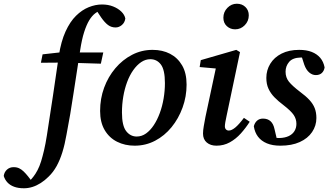

<svg xmlns="http://www.w3.org/2000/svg" viewBox="-185 -766 1762 1028"><path d="M-57 242Q-87 242 -109 234Q-131 226 -145 211Q-159 196 -165 176Q-162 155 -147.5 142Q-133 129 -112 129Q-95 129 -82.5 135Q-70 141 -58.5 152Q-47 163 -35 178L-12 208L-17 209H-28L-31 208Q-19 196 -7 181Q5 166 16 145Q27 124 35 98Q43 72 51 38Q59 4 66 -41Q83 -147 98.5 -253Q114 -359 130 -468Q142 -545 166 -597.5Q190 -650 222 -681.5Q254 -713 290 -727.5Q326 -742 361 -742Q394 -742 420.5 -731.5Q447 -721 464.5 -704Q482 -687 486 -667Q483 -645 467.5 -632Q452 -619 434 -619Q411 -619 393.5 -632Q376 -645 357 -672L327 -717L333 -723H359L362 -717Q342 -708 324.5 -694.5Q307 -681 292.5 -657Q278 -633 265.5 -594Q253 -555 244 -496Q226 -384 209 -268.5Q192 -153 171 -45Q162 7 149 49Q136 91 118 123.5Q100 156 75 180Q55 200 33 214Q11 228 -11.5 235Q-34 242 -57 242ZM34 -430 43 -475 168 -489V-485H368L355 -425L160 -431Z M536 14Q484 14 442 -7Q400 -28 375.5 -69.5Q351 -111 351 -172Q351 -238 372.5 -296.5Q394 -355 432.5 -400.5Q471 -446 522 -472.5Q573 -499 632 -499Q685 -499 725.5 -478Q766 -457 790 -416Q814 -375 814 -313Q814 -249 792.5 -190Q771 -131 733.5 -85Q696 -39 645.5 -12.5Q595 14 536 14ZM547 -35Q574 -35 597 -51.5Q620 -68 638.5 -96Q657 -124 670.5 -160.5Q684 -197 691 -238.5Q698 -280 698 -321Q698 -392 676.5 -420.5Q655 -449 620 -449Q594 -449 571 -433.5Q548 -418 528.5 -390.5Q509 -363 495.5 -326.5Q482 -290 475 -248.5Q468 -207 468 -164Q468 -93 490.5 -64Q513 -35 547 -35Z M902 -51Q902 -68 906 -90.5Q910 -113 915 -140L975 -421L996 -397L884 -407L890 -444L1080 -499L1100 -487L1028 -145Q1024 -127 1021.5 -112.5Q1019 -98 1019 -90Q1019 -79 1025 -73Q1031 -67 1040 -67Q1055 -67 1074.5 -83Q1094 -99 1121 -135L1152 -114Q1131 -81 1104.5 -51.5Q1078 -22 1045.5 -4Q1013 14 974 14Q942 14 922 -3Q902 -20 902 -51ZM1074 -609Q1048 -609 1029.5 -626Q1011 -643 1011 -671Q1011 -702 1032.5 -724Q1054 -746 1083 -746Q1111 -746 1129 -728.5Q1147 -711 1147 -684Q1147 -653 1125.5 -631Q1104 -609 1074 -609Z M1316 14Q1274 14 1244 1.5Q1214 -11 1196.5 -34Q1179 -57 1174 -90Q1179 -109 1191.5 -120Q1204 -131 1223 -131Q1248 -131 1263.5 -117Q1279 -103 1285 -74L1301 -6L1249 -32Q1267 -29 1281 -28Q1295 -27 1312 -27Q1341 -28 1361 -37.5Q1381 -47 1391.5 -64Q1402 -81 1402 -103Q1402 -129 1387.5 -150.5Q1373 -172 1333 -203Q1305 -224 1284.5 -245Q1264 -266 1252.5 -291Q1241 -316 1241 -349Q1241 -390 1262 -424.5Q1283 -459 1322.5 -479Q1362 -499 1417 -499Q1456 -499 1484 -488Q1512 -477 1529.5 -456.5Q1547 -436 1553 -405Q1550 -386 1538 -375Q1526 -364 1506 -364Q1487 -364 1470.5 -378Q1454 -392 1444 -420L1425 -479L1472 -455Q1461 -457 1449.5 -457.5Q1438 -458 1425 -458Q1382 -457 1363 -434.5Q1344 -412 1344 -382Q1344 -351 1362 -328.5Q1380 -306 1422 -274Q1452 -252 1471.5 -231Q1491 -210 1500 -187Q1509 -164 1509 -134Q1509 -93 1486 -59Q1463 -25 1420 -5.5Q1377 14 1316 14Z"/></svg>

Font: Source Serif 4 18pt SemiBold
Style: Italic
Weight: 600
Italic angle: -12°
Designer: Frank Grießhammer
Foundry: Adobe Systems Incorporated
Version: Version 4.004;hotconv 1.0.116;makeotfexe 2.5.65601